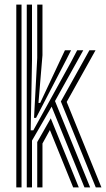

<svg xmlns="http://www.w3.org/2000/svg" viewBox="-20 -820 464 840"><path d="M97.1 0V-800H120V-555L114.3 -249.7H125.8L289.6 -546.7L317.6 -600H344.3L220.6 -377.9L374.5 0H349.6L205.9 -353.4L120 -204.9V0ZM142.9 0V-198.5L202.1 -302.3L324.8 0H300.2L198.3 -251.2L165.8 -192.2V0ZM51.3 0V-800H74.2V0ZM399.1 0 246.3 -376 371.1 -600H397.9L271.8 -374.1L423.8 0ZM128.9 -304.2 142.9 -566.6V-800H165.8V-578.4L148.3 -369.6H155.7L250.5 -571.4L264 -600H290.8L270.8 -560.3L137.7 -304.2Z"/></svg>

Font: Big Shoulders Inline Text Thin
Style: Regular
Weight: 100
Designer: Patric King
Foundry: XO Type Co
Version: Version 2.002